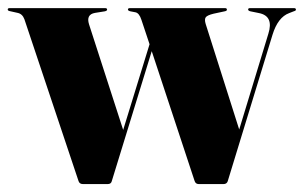

<svg xmlns="http://www.w3.org/2000/svg" viewBox="-24 -464 766 484"><path d="M247.5 0H185Q176.5 0 174 -7.5L37.5 -415.5Q32.5 -429 20.5 -431.5L0.5 -436Q-4.5 -437 -4.5 -440Q-4.5 -443.5 0 -443.5H241.5Q246 -443.5 246 -439.5Q246 -437 240.5 -435.5L215.5 -431.5Q192.5 -427.5 200.5 -402.5L286.5 -136.5L353 -352.5L332.5 -414Q327 -431 317.5 -433L304.5 -435.5Q298.5 -437 298.5 -440Q298.5 -443.5 303.5 -443.5H543.5Q548 -443.5 548 -439.5Q548 -436.5 542.5 -435.5L514.5 -429.5Q498 -425.5 494.5 -420.2Q491 -415 494.5 -403.5L579 -137.5L652.5 -379Q666.5 -423.5 629 -431L607 -435.5Q601.5 -437 601.5 -440Q601.5 -443.5 606 -443.5H717.5Q722 -443.5 722 -439.5Q722 -437 716.5 -435.5L705 -431Q676.5 -420.5 663 -376.5L550 -7Q547.5 0 539.5 0H477Q469 0 466.5 -8L358.5 -335L257.5 -6.5Q255.5 0 247.5 0Z"/></svg>

Font: Fraunces 144pt
Style: Bold
Weight: 700
Version: Version 1.000;[b76b70a41]